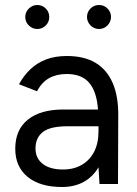

<svg xmlns="http://www.w3.org/2000/svg" viewBox="-20 -736 549 768"><path d="M228 12Q140 12 90.5 -28.5Q41 -69 41 -141Q41 -217 91.5 -257.5Q142 -298 233 -298H372Q367 -369 337 -404.5Q307 -440 247 -440Q206 -440 176.5 -423.5Q147 -407 128 -371L56 -399Q75 -434 102 -459.5Q129 -485 165 -498.5Q201 -512 247 -512Q317 -512 362.5 -484.5Q408 -457 431 -403.5Q454 -350 453 -271L452 0H378L374 -67Q352 -29 315 -8.5Q278 12 228 12ZM232 -58Q275 -58 307 -76.5Q339 -95 356.5 -129Q374 -163 374 -211V-231H251Q181 -231 151.5 -208Q122 -185 122 -142Q122 -103 151 -80.5Q180 -58 232 -58ZM376 -620Q356 -620 342 -634.5Q328 -649 328 -668Q328 -688 342 -702Q356 -716 376 -716Q396 -716 410 -702Q424 -688 424 -668Q424 -649 410 -634.5Q396 -620 376 -620ZM129 -620Q110 -620 95.5 -634Q81 -648 81 -668Q81 -688 95.5 -702Q110 -716 129 -716Q149 -716 163 -702Q177 -688 177 -668Q177 -648 163 -634Q149 -620 129 -620Z"/></svg>

Font: Figtree
Style: Regular
Weight: 400
Designer: Erik Kennedy
Foundry: Erik Kennedy
Version: Version 2.002